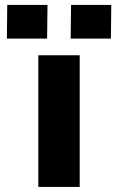

<svg xmlns="http://www.w3.org/2000/svg" viewBox="-20 -734 464 754"><path d="M293 -517V0H130.5V-517ZM257.5 -582.5 259 -714.5H417L415.5 -582.5ZM7 -582.5 8.5 -714.5H166.5L165 -582.5Z"/></svg>

Font: Public Sans Thin ExtraBold
Style: Regular
Weight: 800
Version: Version 1.007